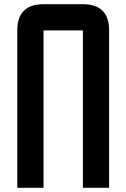

<svg xmlns="http://www.w3.org/2000/svg" viewBox="-20 -895 602 915"><path d="M187.5 0H62.5V-750Q62.5 -875 187.5 -875H375Q500 -875 500 -750V0H375V-750H187.5Z"/></svg>

Font: Oldtimer
Style: Regular
Weight: 400
Designer: GGBotNet
Foundry: GGBotNet
Version: 1.00